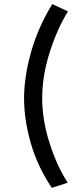

<svg xmlns="http://www.w3.org/2000/svg" viewBox="-20 -757 400 943"><path d="M98.2 -274Q98.2 -379.2 132.6 -501.2Q167 -623.2 236.8 -736.8L313.8 -701Q261.2 -616.4 224.2 -500.4Q187.2 -384.4 187.2 -275Q187.2 -167 223.8 -53.3Q260.4 60.4 312.6 140.2L234.4 165.8Q163.6 59.8 130.9 -54.9Q98.2 -169.6 98.2 -274Z"/></svg>

Font: Wittgenstein
Style: Regular
Weight: 400
Designer: Jörg Drees
Foundry: Jörg Drees
Version: Version 1.003;Glyphs 3.1.2 (3151)